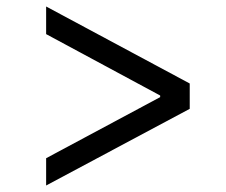

<svg xmlns="http://www.w3.org/2000/svg" viewBox="-20 -584 697 591"><path d="M564 -249V-327L122 -564V-479L473 -290V-285L122 -97V-13Z"/></svg>

Font: Wafeq
Style: Regular
Weight: 400
Designer: Rasmus Andersson & Azza Alameddine
Foundry: Google & TypeTogether
Version: Version 3.000;FEAKit 1.0